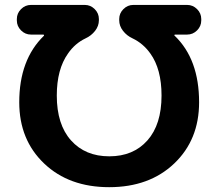

<svg xmlns="http://www.w3.org/2000/svg" viewBox="-20 -775 889 784"><path d="M639.6 -384.8Q639.6 -493.2 593.8 -556.6Q564.5 -597.7 521.5 -618.2Q498 -628.9 482.4 -648.9Q466.8 -668.9 466.8 -692.4V-697.3Q466.8 -720.7 483.9 -737.8Q501 -754.9 524.4 -754.9H744.1Q767.6 -754.9 784.7 -737.8Q801.8 -720.7 801.8 -697.3V-691.4Q801.8 -668 784.7 -650.9Q767.6 -633.8 744.1 -633.8H695.3Q692.4 -633.8 691.9 -631.8Q691.4 -629.9 693.4 -628.9Q793 -533.2 793 -357.4Q793 -204.1 691.4 -107.4Q589.8 -10.7 425.8 -10.7Q261.7 -10.7 160.2 -107.4Q58.6 -204.1 58.6 -357.4Q58.6 -531.2 159.2 -628.9Q160.2 -629.9 159.7 -631.8Q159.2 -633.8 156.2 -633.8H106.4Q83 -633.8 65.9 -650.9Q48.8 -668 48.8 -691.4V-697.3Q48.8 -720.7 65.9 -737.8Q83 -754.9 106.4 -754.9H326.2Q349.6 -754.9 366.7 -737.8Q383.8 -720.7 383.8 -697.3V-692.4Q383.8 -668.9 368.2 -648.9Q352.5 -628.9 329.1 -618.2Q286.1 -597.7 257.8 -556.6Q211.9 -492.2 211.9 -384.8Q211.9 -266.6 270 -201.7Q328.1 -136.7 426.3 -136.7Q524.4 -136.7 582 -201.7Q639.6 -266.6 639.6 -384.8Z"/></svg>

Font: Gen Jyuu Gothic P Bold
Style: Bold
Weight: 700
Designer: [Source Han Sans]
Ryoko NISHIZUKA  (kana & ideographs); Paul D. Hunt (Latin, Greek & Cyrillic); Wenlong ZHANG  (bopomofo
Version: Version 1.002.20150607